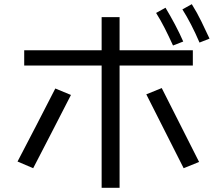

<svg xmlns="http://www.w3.org/2000/svg" viewBox="-20 -868 1040 920"><path d="M936 -664Q897 -755 854 -823L899 -848Q924 -808 944.5 -766Q965 -724 984 -683ZM809 -650Q789 -694 769.5 -732.5Q750 -771 728 -806L773 -831Q797 -791 818.5 -750.5Q840 -710 858 -669ZM467 32V-554H96V-627H467V-786H553V-627H904V-554H553V32ZM860 -62Q815 -150 770.5 -239Q726 -328 681 -416L755 -446Q800 -358 844.5 -269Q889 -180 934 -92ZM139 -62 64 -94Q110 -181 155 -269Q200 -357 245 -444L320 -413Q275 -325 229.5 -237Q184 -149 139 -62Z"/></svg>

Font: Murecho
Style: Regular
Weight: 400
Designer: Neil Summerour
Foundry: Positype
Version: Version 1.010; ttfautohint (v1.8.3)